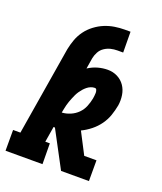

<svg xmlns="http://www.w3.org/2000/svg" viewBox="-136 -824 772 913"><g transform="rotate(20 250.0 -367.5)"><path d="M1 0V-105H38L112 -554Q117 -579 126 -604Q135 -629 151 -651Q167 -673 189.5 -690Q212 -707 236.5 -717Q261 -727 286.5 -731Q312 -735 337 -735H366L367 -630H338Q321 -630 304.5 -626Q288 -622 273 -612Q258 -602 249.5 -586Q241 -570 238 -554L229 -499Q252 -514 277 -521Q302 -528 327 -528Q354 -528 376.5 -516.5Q399 -505 413 -484.5Q427 -464 431 -438Q435 -412 431 -386Q426 -359 417 -333Q408 -307 391.5 -284Q375 -261 352.5 -243Q330 -225 305 -213L361 -105H423V0H282L184 -184H177L164 -105H187L188 0ZM190 -262Q211 -263 232.5 -272Q254 -281 270 -297Q286 -313 294.5 -334Q303 -355 307 -376Q308 -384 309 -391Q310 -398 310 -405Q310 -412 307.5 -419Q305 -426 298 -426Q288 -426 278 -422Q268 -418 259.5 -411Q251 -404 244 -396Q237 -388 231 -379Q225 -370 220.5 -360.5Q216 -351 212 -341Q208 -331 204.5 -321.5Q201 -312 198.5 -302Q196 -292 194 -282Q192 -272 190 -262Z"/></g></svg>

Font: Iosevka Curly Slab Extrabold
Style: Italic
Weight: 800
Italic angle: -9°
Monospace: yes
Designer: Belleve Invis
Foundry: Belleve Invis
Version: Version 22.1.2; ttfautohint (v1.8.4)